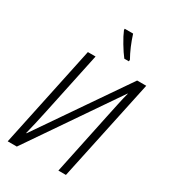

<svg xmlns="http://www.w3.org/2000/svg" viewBox="-226 -1058 1034 1168"><g transform="rotate(30 291.5 -474.5)"><path d="M22 0H86L508 -616H510Q500 -579 490 -531.5Q480 -484 469 -433L378 0H431L583 -714H519L97 -100H94Q104 -138 113.5 -181.5Q123 -225 133 -270L227 -714H173ZM385 -790H417L418 -801Q381 -867 355 -949H296V-940Q309 -908 336 -863Q363 -818 385 -790Z"/></g></svg>

Font: Noto Sans Display SemiCondensed Light
Style: Italic
Weight: 300
Width: 4
Italic angle: -12°
Designer: Monotype Design Team
Foundry: Monotype Imaging Inc.
Version: Version 1.900